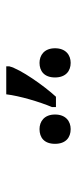

<svg xmlns="http://www.w3.org/2000/svg" viewBox="165 -1043 247 617"><g transform="rotate(-90 288.5 -734.5)"><path d="M134.8 -681.2C134.8 -646.5 155.3 -630.9 182.1 -630.9C207 -630.9 229 -646.5 229 -681.2C229 -715.8 206.5 -731 182.1 -731C155.3 -731 134.8 -716.3 134.8 -681.2ZM252.9 -678.2H286.1C320.8 -715.8 375 -792.5 383.8 -828.1V-837.9H293.9C289.1 -795.9 269.5 -730 252.9 -690.9ZM348.1 -681.2C348.1 -646.5 369.1 -630.9 395 -630.9C419.9 -630.9 441.9 -646.5 441.9 -681.2C441.9 -715.8 419.4 -731 395 -731C369.1 -731 348.1 -716.3 348.1 -681.2Z"/></g></svg>

Font: The Erased English
Style: Regular
Weight: 400
Designer: Monotype Design team + ligartures altered by 180 Amsterdam
Foundry: Monotype Imaging Inc.
Version: Version 1.030;Glyphs 3.1.2 (3151)